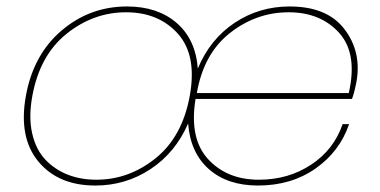

<svg xmlns="http://www.w3.org/2000/svg" viewBox="-20 -567 1175 594"><path d="M80 -270Q68 -205 79.5 -154.5Q91 -104 120.5 -73Q150 -42 190 -26.5Q230 -11 278 -11Q379 -11 461.5 -77.5Q544 -144 567 -270Q590 -396 530.5 -462.5Q471 -529 370 -529Q269 -529 186 -462.5Q103 -396 80 -270ZM873 -529Q773 -529 691.5 -465Q610 -401 589 -279H1059Q1087 -401 1029.5 -465Q972 -529 873 -529ZM373 -547Q467 -547 526 -496.5Q585 -446 592 -355Q630 -446 706 -496.5Q782 -547 876 -547Q992 -547 1045.5 -477Q1099 -407 1083 -315Q1076 -279 1069 -261H585Q565 -139 623.5 -75Q682 -11 781 -11Q872 -11 942.5 -57.5Q1013 -104 1040 -183H1060Q1031 -98 956 -45.5Q881 7 778 7Q684 7 626.5 -43.5Q569 -94 562 -185Q523 -95 446 -44Q369 7 275 7Q160 7 98.5 -67.5Q37 -142 60 -270Q83 -398 170.5 -472.5Q258 -547 373 -547Z"/></svg>

Font: Poppins Thin
Style: Italic
Weight: 250
Italic angle: -10°
Designer: Ninad Kale (Devanagari), Jonny Pinhorn (Latin)
Foundry: Indian Type Foundry
Version: Version 3.200;PS 1.000;hotconv 16.6.54;makeotf.lib2.5.65590